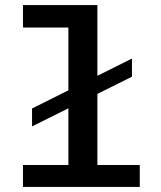

<svg xmlns="http://www.w3.org/2000/svg" viewBox="-20 -741 640 761"><path d="M251 0V-632H71V-721H366V0ZM71 0V-87H534V0ZM107 -240V-311L503 -509V-437Z"/></svg>

Font: Chivo Mono Medium Medium
Style: Regular
Weight: 500
Monospace: yes
Version: Version 1.008